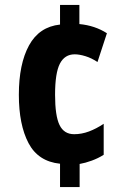

<svg xmlns="http://www.w3.org/2000/svg" viewBox="-20 -744 517 774"><path d="M300 -647Q363 -641 411 -610L373 -494Q349 -510 324.5 -517.5Q300 -525 281 -525Q241 -525 221.5 -487.5Q202 -450 202 -362Q202 -277 220 -240Q238 -203 279 -203Q309 -203 338.5 -214Q368 -225 398 -245V-120Q376 -106 350 -96.5Q324 -87 301 -83V10H222V-84Q134 -93 95 -167Q56 -241 56 -362Q56 -486 97 -561Q138 -636 222 -645V-724H300Z"/></svg>

Font: Noto Sans Telugu ExtraCondensed ExtraBold
Style: Regular
Weight: 800
Width: 2
Designer: Jelle Bosma - Monotype Design Team
Foundry: Monotype Imaging Inc.
Version: Version 2.005; ttfautohint (v1.8.4.7-5d5b)